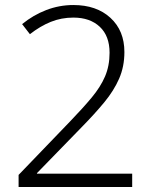

<svg xmlns="http://www.w3.org/2000/svg" viewBox="-20 -744 611 764"><path d="M506 0H54V-48L259 -261Q310 -314 345 -356Q380 -398 398 -440Q416 -482 416 -534Q416 -601 377 -637.5Q338 -674 272 -674Q224 -674 182 -657Q140 -640 99 -608L68 -648Q112 -684 164 -704Q216 -724 272 -724Q364 -724 419.5 -673Q475 -622 475 -537Q475 -479 454 -431Q433 -383 395 -337Q357 -291 306 -239L127 -55V-53H506Z"/></svg>

Font: Noto Sans Light
Style: Regular
Weight: 300
Designer: Monotype Design Team
Foundry: Monotype Imaging Inc.
Version: Version 2.007